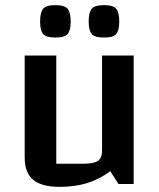

<svg xmlns="http://www.w3.org/2000/svg" viewBox="-20 -716 620 747"><path d="M500 -500V0H441L409 -50Q368 -19 320 -4Q272 11 212 11Q142 11 109 -16.5Q76 -44 76 -103V-500H199V-79H302Q345 -79 361 -90Q377 -101 377 -130V-500ZM385 -570Q348 -570 336.5 -584Q325 -598 325 -632Q325 -667 336.5 -681.5Q348 -696 385 -696Q421 -696 432.5 -681.5Q444 -667 444 -632Q444 -598 432.5 -584Q421 -570 385 -570ZM196 -570Q159 -570 147.5 -584Q136 -598 136 -632Q136 -667 147.5 -681.5Q159 -696 196 -696Q232 -696 243.5 -681.5Q255 -667 255 -632Q255 -598 243.5 -584Q232 -570 196 -570Z"/></svg>

Font: Changa Medium
Style: Regular
Weight: 500
Designer: Eduardo Rodriguez Tunni
Foundry: Eduardo Rodriguez Tunni
Version: Version 3.003